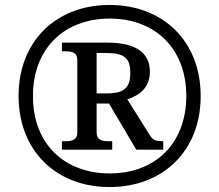

<svg xmlns="http://www.w3.org/2000/svg" viewBox="-20 -745 885 775"><path d="M422 10C636 10 790 -134 790 -357C790 -581 636 -725 422 -725C208 -725 55 -580 55 -358C55 -134 209 10 422 10ZM423 -45C243 -45 113 -161 113 -357C113 -550 240 -670 423 -670C606 -670 732 -549 732 -358C732 -168 609 -45 423 -45ZM230 -141H433V-175H419C393 -175 370 -179 370 -210V-327H420L530 -141H639V-175C606 -175 597 -180 583 -202L494 -344C542 -360 585 -390 585 -456C585 -532 528 -573 413 -573H230V-538H243C269 -538 292 -534 292 -503V-210C292 -179 269 -175 243 -175H230ZM412 -368H370V-531H409C480 -531 506 -512 506 -451C506 -393 483 -368 412 -368Z"/></svg>

Font: Noto Serif Tangut
Style: Regular
Weight: 400
Designer: YANG Xicheng
Foundry: Liu Zhao Studio
Version: Version 2.169